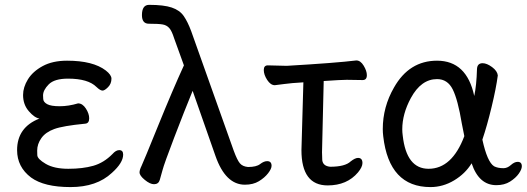

<svg xmlns="http://www.w3.org/2000/svg" viewBox="-20 -740 2151 784"><path d="M268.1 23.9Q160.2 23.9 106.9 -15.1Q49.8 -58.1 49.8 -127Q49.8 -220.2 141.1 -255.9Q121.1 -258.8 97.7 -285.9Q74.2 -313 74.2 -352.1Q74.2 -383.8 94 -416Q113.8 -448.2 154.3 -470.2Q194.8 -492.2 253.9 -492.2Q359.9 -492.2 412.1 -452.1Q435.1 -434.1 435.1 -418.9Q435.1 -397.9 421.1 -384Q407.2 -370.1 398.9 -370.1Q389.2 -370.1 374 -384.8Q339.8 -418.9 257.8 -418.9Q202.1 -418.9 179 -395.5Q155.8 -372.1 155.8 -350.1Q155.8 -348.1 156.5 -335.7Q157.2 -323.2 172.6 -314.7Q188 -306.2 223.9 -306.2Q259.8 -306.2 298.8 -317.9Q316.9 -317.9 330.6 -296.9Q344.2 -275.9 344.2 -256.8Q344.2 -235.8 327.1 -234.9Q236.8 -226.1 201.4 -213.1Q166 -200.2 148.9 -176Q131.8 -151.9 131.8 -125Q131.8 -122.1 132.3 -106.4Q132.8 -90.8 167 -70.8Q201.2 -50.8 258.8 -50.8Q317.9 -50.8 360.8 -63Q403.8 -75.2 439 -110.8Q453.1 -127 466.8 -127Q482.9 -127 482.9 -108.9Q482.9 -75.2 437 -34.2Q375 23.9 268.1 23.9Z M980 14.2Q900.9 14.2 859.9 -103L766.6 -369.1Q732.9 -287.1 691.4 -178.5Q649.9 -69.8 643.8 -45.9Q637.7 -22 632.3 -4.9Q627 12.2 608.9 12.2Q592.8 12.2 571.3 -5.4Q549.8 -22.9 549.8 -36.1Q549.8 -45.9 557.9 -62.5Q565.9 -79.1 625.7 -226.6Q685.5 -374 731 -473.1L690.9 -584Q681.6 -613.8 671.1 -625.5Q660.6 -637.2 644.3 -640.1Q627.9 -643.1 587.9 -643.1Q559.6 -643.1 559.6 -678.2Q559.6 -720.2 588.9 -720.2Q648.9 -720.2 681.4 -709.2Q713.9 -698.2 730.2 -674.6Q746.6 -650.9 760.7 -612.8L934.6 -124Q948.7 -85.9 959.7 -73Q970.7 -60.1 992.7 -58.1Q1026.9 -58.1 1042.2 -70.1Q1057.6 -82 1070.8 -82Q1088.9 -82 1088.9 -63Q1088.9 -50.8 1074.7 -32.5Q1060.5 -14.2 1037.1 0Q1013.7 14.2 980 14.2Z M1317.9 17.1Q1210.9 17.1 1210.9 -127L1218.8 -403.8Q1168 -400.9 1140.9 -397Q1113.8 -393.1 1102.1 -392.1Q1085 -392.1 1071 -413.6Q1057.1 -435.1 1057.1 -454.1Q1057.1 -473.1 1073.7 -473.1L1150.9 -471.2Q1351.1 -482.9 1435.1 -493.2Q1452.1 -493.2 1465.1 -471.7Q1478 -450.2 1478 -433.1Q1478 -413.1 1460.9 -413.1L1396 -414.1Q1374 -414.1 1301.8 -409.2L1294.9 -118.2L1295.9 -85.9Q1298.8 -62 1328.1 -59.1Q1389.2 -59.1 1412.1 -81.1Q1430.2 -95.2 1441.9 -95.2Q1460 -95.2 1460 -74.2Q1460 -58.1 1441.9 -36.1Q1397 17.1 1317.9 17.1Z M1730 -50.8Q1825.7 -50.8 1876 -184.1L1865.7 -235.8Q1849.6 -333 1828.6 -375Q1807.6 -417 1764.6 -417Q1699.7 -417 1657.7 -339.8Q1622.6 -274.9 1622.6 -211.9Q1622.6 -199.2 1624.5 -186Q1639.6 -50.8 1730 -50.8ZM1737.8 23.9Q1568.8 23.9 1544.9 -183.1Q1543 -198.2 1543 -212.9Q1543 -303.2 1588.9 -382.8Q1650.9 -492.2 1764.6 -492.2Q1885.7 -492.2 1916.5 -348.1Q1925.8 -391.1 1927.7 -458Q1928.7 -481.9 1950.7 -481.9Q1967.8 -481.9 1989.3 -466.1Q2010.7 -450.2 2012.7 -432.1Q2005.9 -379.9 1987.3 -303Q1968.8 -226.1 1949.7 -169.9Q1969.7 -78.1 1997.6 -61Q2012.7 -53.2 2035.6 -53.2Q2051.8 -53.2 2066.2 -66.2Q2080.6 -79.1 2093.8 -79.1Q2110.8 -79.1 2110.8 -61Q2110.8 -48.8 2098.4 -31Q2085.9 -13.2 2062.7 1.5Q2039.6 16.1 2006.8 16.1Q1935.5 16.1 1905.8 -73.2Q1879.9 -30.8 1834.2 -3.4Q1788.6 23.9 1737.8 23.9Z"/></svg>

Font: LXGW WenKai Screen
Style: Regular
Weight: 400
Designer: LXGW / Fontworks Inc.
Foundry: LXGW / Fontworks Inc.
Version: Version 1.510;January 18,2025